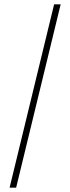

<svg xmlns="http://www.w3.org/2000/svg" viewBox="-20 -800 322 880"><path d="M24 60 228 -780H258L54 60Z"/></svg>

Font: Sora Thin
Style: Regular
Weight: 32
Designer: Jonathan Barnbrook, Julián Moncada
Foundry: Barnbrook Fonts
Version: Version 2.000